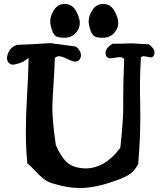

<svg xmlns="http://www.w3.org/2000/svg" viewBox="-20 -942 823 976"><path d="M581.1 -825.2Q581.1 -795.9 559.1 -772.9Q537.1 -750 502 -750Q484.4 -750 472.2 -752.9Q460 -755.9 453.6 -763.7Q447.3 -771.5 446.3 -772.9Q445.3 -774.4 442.4 -781.2Q430.7 -813.5 430.7 -833Q430.7 -863.3 450.7 -892.6Q470.7 -921.9 503.9 -921.9Q542 -921.9 561.5 -886.7Q581.1 -851.6 581.1 -825.2ZM385.7 -825.2Q385.7 -795.9 363.8 -772.9Q341.8 -750 306.6 -750Q289.1 -750 276.9 -752.9Q264.6 -755.9 258.3 -763.7Q252 -771.5 251 -772.9Q250 -774.4 247.1 -781.2Q235.4 -813.5 235.4 -833Q235.4 -863.3 255.4 -892.6Q275.4 -921.9 308.6 -921.9Q346.7 -921.9 366.2 -886.7Q385.7 -851.6 385.7 -825.2ZM119.1 -111.3Q111.3 -186.5 111.3 -276.4Q111.3 -349.6 118.2 -468.3Q125 -586.9 125 -628.9V-647.5Q122.1 -645.5 107.9 -635.3Q93.8 -625 83 -622.1Q54.7 -613.3 45.9 -613.3Q34.2 -613.3 25.4 -622.1Q15.6 -631.8 15.6 -646.5Q15.6 -661.1 25.4 -680.7Q36.1 -703.1 66.4 -713.9Q115.2 -715.8 152.8 -717.8Q190.4 -719.7 208.5 -721.2Q226.6 -722.7 235.4 -722.7Q242.2 -722.7 366.2 -705.1Q391.6 -684.6 391.6 -660.2Q391.6 -649.4 383.8 -638.7Q375 -628.9 362.3 -628.9Q349.6 -628.9 321.3 -642.6Q293 -656.2 280.3 -656.2Q269.5 -656.2 258.8 -647.5Q256.8 -585 251.5 -505.4Q246.1 -425.8 246.1 -392.6Q246.1 -327.1 263.7 -205.1Q285.2 -154.3 312 -125Q338.9 -95.7 383.8 -88.9Q399.4 -85.9 414.1 -85.9Q514.6 -85.9 591.8 -191.4Q606.4 -329.1 606.4 -388.7V-455.1Q606.4 -524.4 611.3 -641.6Q604.5 -651.4 587.9 -651.4Q580.1 -651.4 564.5 -648.4Q548.8 -645.5 542 -645.5Q525.4 -645.5 519.5 -658.2Q516.6 -665 516.6 -671.9Q516.6 -699.2 552.7 -719.7Q580.1 -719.7 601.6 -720.2Q623 -720.7 632.8 -721.2Q642.6 -721.7 646.5 -721.7Q653.3 -721.7 658.2 -721.2Q663.1 -720.7 684.1 -719.7Q705.1 -718.8 736.3 -716.8Q765.6 -696.3 765.6 -673.8Q765.6 -666 760.7 -658.2Q755.9 -650.4 746.1 -650.4Q741.2 -650.4 729 -653.3Q716.8 -656.2 710.9 -656.2Q701.2 -656.2 696.3 -650.4Q691.4 -573.2 691.4 -499Q691.4 -472.7 692.4 -423.3Q693.4 -374 693.4 -346.7Q693.4 -238.3 682.6 -108.4Q666 -75.2 640.6 -57.6Q615.2 -40 572.3 -25.4Q466.8 13.7 386.7 13.7Q320.3 13.7 244.1 -10.7Q217.8 -19.5 198.7 -35.2Q179.7 -50.8 158.2 -74.2Q136.7 -97.7 119.1 -111.3Z"/></svg>

Font: LPEducational
Style: Medium
Weight: 500
Designer: Based on Essays1743, by John Stracke, which says:

Based on the typeface in a 1743 English translation of the essays of 
Version: Version 001.204